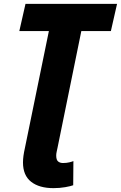

<svg xmlns="http://www.w3.org/2000/svg" viewBox="-20 -734 626 994"><path d="M257 240Q183 240 141 207Q99 174 99 107Q99 91 101.5 72.5Q104 54 109 32L233 -573H80L112 -714H586L554 -573H401L278 30Q276 40 273.5 51Q271 62 271 71Q271 94 281 102Q291 110 306 110Q324 110 338.5 106.5Q353 103 360 100L359 225Q346 230 317.5 235Q289 240 257 240Z"/></svg>

Font: Noto Sans Disp ExtBd
Style: Italic
Weight: 800
Italic angle: -12°
Designer: Monotype Design Team
Foundry: Monotype Imaging Inc.
Version: Version 2.000;GOOG;noto-source:20170915:90ef993387c0